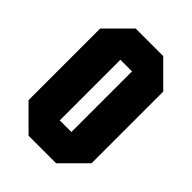

<svg xmlns="http://www.w3.org/2000/svg" viewBox="-206 -793 887 887"><g transform="rotate(45 237.0 -350.0)"><path d="M31 -116V-584L147 -700H327L443 -584V-116L327 0H147ZM199 -548V-152H275V-548Z"/></g></svg>

Font: Tektur Condensed
Style: Bold
Weight: 700
Width: 3
Designer: Adam Jagosz
Foundry: Adam Jagosz
Version: Version 1.005;gftools[0.9.30]